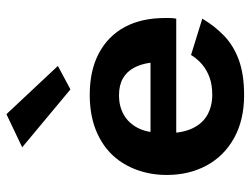

<svg xmlns="http://www.w3.org/2000/svg" viewBox="-111 -658 779 597"><g transform="rotate(-90 278.5 -359.5)"><path d="M107 -201H519Q521 -212 521 -221Q521 -230 521 -236Q521 -309 493 -361Q465 -413 411.5 -441.5Q358 -470 282 -470Q213 -470 161 -446Q109 -422 78 -379Q47 -336 37 -279Q35 -267 34 -255Q33 -243 33 -230Q33 -161 62.5 -106.5Q92 -52 148 -21Q204 10 281 10Q345 10 389.5 -6Q434 -22 465 -51.5Q496 -81 519 -120L406 -155Q394 -135 376 -120Q358 -105 335 -97Q312 -89 282 -89Q248 -89 221 -103.5Q194 -118 178.5 -149.5Q163 -181 163 -230L165 -256Q165 -294 180 -322Q195 -350 221 -364.5Q247 -379 280 -379Q312 -379 333 -367Q354 -355 366 -333Q378 -311 382 -281H107ZM119 -680 299 -530 372 -569 222 -729Z"/></g></svg>

Font: Jost SemiBold
Style: Regular
Weight: 600
Version: Version 3.710